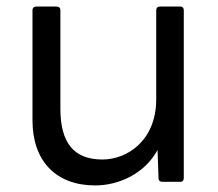

<svg xmlns="http://www.w3.org/2000/svg" viewBox="-20 -529 663 585"><path d="M270 36C342 36 421 0 460 -72L463 13C463 22 468 25 475 25H530C536 25 540 21 540 13V-498C540 -505 536 -509 530 -509H467C460 -509 456 -505 456 -498V-227C456 -100 367 -43 292 -43C204 -43 164 -95 164 -198V-498C164 -505 160 -509 152 -509H90C84 -509 79 -505 79 -498V-162C79 -39 150 36 270 36Z"/></svg>

Font: LINE Seed JP App_OTF Regular
Style: Regular
Weight: 400
Designer: LY Corporation & Fontrix & Fontworks
Version: Version 1.002